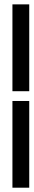

<svg xmlns="http://www.w3.org/2000/svg" viewBox="-20 -640 153 874"><path d="M110.7 -224.8H39H36.6V-227.3V-617.6V-620.1H39H110.7H113.1V-617.6V-227.3V-224.8ZM110.7 214.4H39H36.6V212.5V-177.9V-180.3H39H110.7H113.1V-177.9V212.5V214.4Z"/></svg>

Font: RIT Uroob
Style: 

Weight: 700
Designer: Hussain K H
Foundry: RIT
Version: 2.1.1